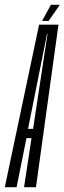

<svg xmlns="http://www.w3.org/2000/svg" viewBox="-60 -778 268 798"><path d="M-40 0H9L50 -204H71L40 0H89.5L183 -675.5H102.5ZM56.5 -242.5 135.5 -637H137.5L77.5 -242.5ZM115 -691H142L188.5 -758H151.5Z"/></svg>

Font: Anybody UltraCondensed Light
Style: Italic
Weight: 300
Width: 1
Italic angle: -10°
Version: Version 1.113;gftools[0.9.25]